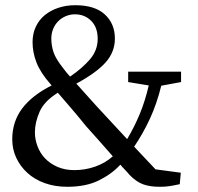

<svg xmlns="http://www.w3.org/2000/svg" viewBox="-20 -704 760 737"><path d="M594 13Q554 13 528 3Q502 -7 477 -33Q468 -44 459 -53Q450 -62 442 -72Q409 -36 359.5 -11.5Q310 13 238 13Q191 13 152 -1Q113 -15 85.5 -40Q58 -65 42.5 -98Q27 -131 27 -169Q27 -237 65 -287.5Q103 -338 178 -376Q177 -378 176 -378.5Q175 -379 174 -381Q136 -424 120.5 -463Q105 -502 105 -542Q105 -575 117.5 -601.5Q130 -628 152 -646Q174 -664 204 -674Q234 -684 269 -684Q344 -684 382.5 -648.5Q421 -613 421 -556Q421 -504 385 -464Q349 -424 273 -383Q289 -365 308 -344Q327 -323 353 -294Q383 -261 411 -231.5Q439 -202 468 -170Q496 -217 516.5 -266.5Q537 -316 551 -376L472 -389V-429H675V-389L599 -375Q582 -306 556 -249.5Q530 -193 495 -141Q514 -121 534 -99.5Q554 -78 577 -54L674 -41L670 3Q647 8 630.5 10.5Q614 13 594 13ZM222 -443Q235 -425 249 -410Q296 -442 325.5 -476.5Q355 -511 355 -555Q355 -599 330 -624Q305 -649 268 -649Q249 -649 232.5 -642Q216 -635 203.5 -622.5Q191 -610 184 -593Q177 -576 177 -556Q177 -529 185.5 -503.5Q194 -478 222 -443ZM311 -219Q277 -261 252 -290Q227 -319 202 -348Q150 -316 132 -275Q114 -234 114 -196Q114 -169 124 -142.5Q134 -116 153 -96Q172 -76 200.5 -63.5Q229 -51 265 -51Q307 -51 345.5 -64.5Q384 -78 413 -104Q386 -135 361.5 -162.5Q337 -190 311 -219Z"/></svg>

Font: Source Serif Pro
Style: Regular
Weight: 400
Designer: Frank Grießhammer
Foundry: Adobe Systems Incorporated
Version: Version 2.000;PS 1.000;hotconv 16.6.51;makeotf.lib2.5.65220